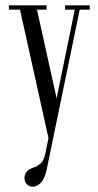

<svg xmlns="http://www.w3.org/2000/svg" viewBox="-20 -515 366 717"><path d="M197 -122.6 167.6 0H160.9L51.1 -495H114.5ZM154.6 117.1Q147.1 153.2 132.1 167.8Q117 182.2 102.9 182.2Q89.6 182.2 80.5 173.3Q71.4 164.4 71.4 149.4Q71.4 137 79.9 126Q88.4 115 113.2 108Q121.5 104.1 132.4 94.7Q143.4 85.2 149.4 58L262.5 -495H280.9ZM59.2 -479H13.1V-495H53.6ZM153.9 -479H113.2L112.6 -495H153.9ZM264.1 -479H222.9V-495H264.8ZM315.1 -479H274.2L278 -495H315.1Z"/></svg>

Font: Emberly Black
Style: Regular
Weight: 900
Designer: Rajesh Rajput
Foundry: Rajesh Rajput
Version: Version 1.000